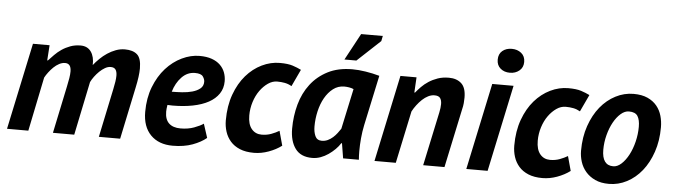

<svg xmlns="http://www.w3.org/2000/svg" viewBox="-46 -905 3872 1104"><g transform="rotate(5 1889.5 -353.0)"><path d="M283 0 340 -272Q346 -300 349.5 -321.5Q353 -343 353 -360Q353 -406 318 -406Q301 -406 284 -397Q267 -388 252.5 -374Q238 -360 225.5 -343.5Q213 -327 205 -312L141 0H18L124 -500H220L214 -412H218Q233 -428 250.5 -446Q268 -464 290 -479Q312 -494 339 -504Q366 -514 398 -514Q438 -514 458.5 -485Q479 -456 477 -408Q492 -427 511.5 -446Q531 -465 553.5 -480Q576 -495 601.5 -504.5Q627 -514 654 -514Q700 -514 724.5 -492.5Q749 -471 749 -412Q749 -369 734 -300L671 0H548L607 -281Q612 -304 615 -324Q618 -344 618 -359Q618 -382 609.5 -394Q601 -406 581 -406Q565 -406 548.5 -396.5Q532 -387 517 -372.5Q502 -358 489.5 -341Q477 -324 470 -309L406 0Z M1169 -48Q1138 -22 1089 -4Q1040 14 975 14Q894 14 847.5 -33.5Q801 -81 801 -166Q801 -246 826 -310.5Q851 -375 891.5 -420Q932 -465 983 -489.5Q1034 -514 1085 -514Q1126 -514 1155.5 -503.5Q1185 -493 1204 -474.5Q1223 -456 1232 -432Q1241 -408 1241 -381Q1241 -340 1220 -309Q1199 -278 1161.5 -257.5Q1124 -237 1071 -226.5Q1018 -216 955 -216Q947 -216 940 -216.5Q933 -217 925 -217Q923 -205 922 -195.5Q921 -186 921 -178Q921 -133 944.5 -111Q968 -89 1011 -89Q1055 -89 1090 -102Q1125 -115 1143 -128ZM943 -295Q971 -295 1002.5 -297Q1034 -299 1061 -306.5Q1088 -314 1106 -328.5Q1124 -343 1124 -368Q1124 -383 1113 -398.5Q1102 -414 1067 -414Q1023 -414 990.5 -380Q958 -346 943 -295Z M1626 -387Q1607 -398 1586.5 -402Q1566 -406 1542 -406Q1515 -406 1489.5 -388.5Q1464 -371 1443.5 -342.5Q1423 -314 1411 -276Q1399 -238 1399 -198Q1399 -147 1421 -120.5Q1443 -94 1479 -94Q1509 -94 1534.5 -103.5Q1560 -113 1580 -125L1603 -41Q1571 -17 1528.5 -1.5Q1486 14 1444 14Q1396 14 1362.5 0Q1329 -14 1308 -38Q1287 -62 1277 -93Q1267 -124 1267 -158Q1267 -242 1291 -308Q1315 -374 1354.5 -419.5Q1394 -465 1444.5 -489.5Q1495 -514 1548 -514Q1595 -514 1622.5 -505Q1650 -496 1672 -485Z M2062 -200Q2054 -162 2050.5 -123Q2047 -84 2047 -49Q2047 -35 2047.5 -22.5Q2048 -10 2049 1H1958L1944 -85H1940Q1929 -67 1911.5 -49.5Q1894 -32 1873 -17.5Q1852 -3 1828.5 5.5Q1805 14 1780 14Q1714 14 1682.5 -29Q1651 -72 1651 -144Q1651 -217 1669.5 -284Q1688 -351 1727 -402Q1766 -453 1825.5 -483.5Q1885 -514 1967 -514Q2002 -514 2043.5 -507.5Q2085 -501 2124 -490ZM1827 -89Q1845 -89 1861 -96.5Q1877 -104 1890.5 -116Q1904 -128 1914.5 -142Q1925 -156 1933 -168L1983 -401Q1972 -406 1957.5 -408.5Q1943 -411 1929 -411Q1893 -411 1865 -389.5Q1837 -368 1817.5 -333.5Q1798 -299 1788 -255.5Q1778 -212 1778 -168Q1778 -136 1788.5 -112.5Q1799 -89 1827 -89ZM1999 -720H2124L2118 -690L1985 -566H1916Z M2420 0 2486 -310Q2492 -338 2492 -359Q2492 -381 2483 -393.5Q2474 -406 2450 -406Q2432 -406 2414 -397Q2396 -388 2380 -373Q2364 -358 2350 -339.5Q2336 -321 2326 -302L2262 0H2139L2245 -500H2338L2333 -412H2337Q2350 -428 2367.5 -446Q2385 -464 2408 -479Q2431 -494 2459.5 -504Q2488 -514 2524 -514Q2569 -514 2596 -489.5Q2623 -465 2623 -408Q2623 -393 2621.5 -376Q2620 -359 2615 -339L2543 0Z M2775 -500H2898L2792 0H2669ZM2794 -642Q2794 -675 2815.5 -693Q2837 -711 2870 -711Q2902 -711 2924.5 -693Q2947 -675 2947 -642Q2947 -610 2924.5 -591.5Q2902 -573 2870 -573Q2837 -573 2815.5 -591.5Q2794 -610 2794 -642Z M3291 -387Q3272 -398 3251.5 -402Q3231 -406 3207 -406Q3180 -406 3154.5 -388.5Q3129 -371 3108.5 -342.5Q3088 -314 3076 -276Q3064 -238 3064 -198Q3064 -147 3086 -120.5Q3108 -94 3144 -94Q3174 -94 3199.5 -103.5Q3225 -113 3245 -125L3268 -41Q3236 -17 3193.5 -1.5Q3151 14 3109 14Q3061 14 3027.5 0Q2994 -14 2973 -38Q2952 -62 2942 -93Q2932 -124 2932 -158Q2932 -242 2956 -308Q2980 -374 3019.5 -419.5Q3059 -465 3109.5 -489.5Q3160 -514 3213 -514Q3260 -514 3287.5 -505Q3315 -496 3337 -485Z M3317 -162Q3317 -241 3339.5 -306Q3362 -371 3399.5 -417Q3437 -463 3486.5 -488.5Q3536 -514 3590 -514Q3638 -514 3671 -499Q3704 -484 3724.5 -459Q3745 -434 3754 -402Q3763 -370 3763 -336Q3763 -258 3741 -193.5Q3719 -129 3682 -83Q3645 -37 3596 -11.5Q3547 14 3493 14Q3446 14 3413 -1.5Q3380 -17 3358.5 -42Q3337 -67 3327 -98.5Q3317 -130 3317 -162ZM3444 -179Q3444 -89 3509 -89Q3533 -89 3556 -110Q3579 -131 3597 -165Q3615 -199 3625.5 -242Q3636 -285 3636 -328Q3636 -368 3622.5 -389.5Q3609 -411 3572 -411Q3548 -411 3525 -391Q3502 -371 3484 -338.5Q3466 -306 3455 -264Q3444 -222 3444 -179Z"/></g></svg>

Font: PT Sans
Style: Bold Italic
Weight: 700
Italic angle: -12°
Designer: A.Korolkova, O.Umpeleva, V.Yefimov
Foundry: ParaType Ltd
Version: Version 2.003W OFL